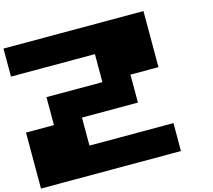

<svg xmlns="http://www.w3.org/2000/svg" viewBox="-133 -1163 1467 1325"><g transform="rotate(-15 600.0 -500.0)"><path d="M0 0V-399.9H199.7V-599.6H599.6V-799.8H0V-1000H1000V-599.6H799.8V-399.9H399.9V-199.7H1000V0Z"/></g></svg>

Font: 8-bit HUD
Style: Regular
Weight: 400
Designer: lSPl
Foundry: https://fontstruct.com
Version: Version 1.0